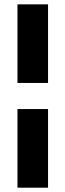

<svg xmlns="http://www.w3.org/2000/svg" viewBox="-20 -660 300 880"><path d="M200.2 -640.1V-279.8H60.1V-640.1ZM200.2 -160.2V200.2H60.1V-160.2Z"/></svg>

Font: Laconic
Style: Shadow
Weight: 900
Width: 6
Designer: Robby Woodard
Version: Version 1.000